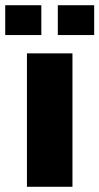

<svg xmlns="http://www.w3.org/2000/svg" viewBox="-57 -714 380 734"><path d="M46 0V-510H220V0ZM-37 -580V-694H101V-580ZM164 -580V-694H303V-580Z"/></svg>

Font: Saira Semi Condensed ExtraBold
Style: Regular
Weight: 800
Width: 4
Designer: Hector Gatti with collaboration of the Omnibus-Type team
Foundry: Omnibus-Type
Version: Version 1.001; ttfautohint (v1.8)